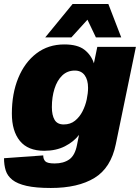

<svg xmlns="http://www.w3.org/2000/svg" viewBox="-28 -773 698 955"><path d="M225 162Q150 162 104 151.5Q58 141 33.5 121.5Q9 102 0.5 75Q-8 48 -8 14L187 0Q187 19 197.5 29.5Q208 40 244 40Q288 40 316.5 20Q345 0 355 -52L365 -102Q339 -68 295 -45.5Q251 -23 192 -23Q111 -23 71 -72Q31 -121 31 -208Q31 -308 63 -385.5Q95 -463 153.5 -507.5Q212 -552 292 -552Q358 -552 392 -525.5Q426 -499 439 -458L456 -540H648L548 -56Q524 62 442 112Q360 162 225 162ZM289 -154Q322 -154 345 -172.5Q368 -191 382.5 -219.5Q397 -248 403.5 -279Q410 -310 410 -336Q410 -376 393 -399Q376 -422 344 -422Q307 -422 281.5 -397.5Q256 -373 243 -331.5Q230 -290 230 -240Q230 -200 243.5 -177Q257 -154 289 -154ZM197 -587 333 -753H511L575 -587H449L407 -675L327 -587Z"/></svg>

Font: Geist Black
Style: Italic
Weight: 900
Italic angle: -12°
Designer: Basement.studio, Andrés Briganti, Mateo Zaragoza
Foundry: Basement.studio, Vercel, Andrés Briganti, Guido Ferreyra, Mateo Zaragoza
Version: Version 1.500; ttfautohint (v1.8.4.7-5d5b)